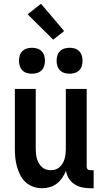

<svg xmlns="http://www.w3.org/2000/svg" viewBox="-20 -993 540 1021"><path d="M204 8Q180 8 157 0Q134 -8 116.5 -24Q99 -40 88 -61.5Q77 -83 70.5 -106Q64 -129 61.5 -152.5Q59 -176 59 -200V-520H170V-200Q170 -187 171.5 -174Q173 -161 176.5 -148.5Q180 -136 186.5 -125Q193 -114 202.5 -105Q212 -96 224.5 -92Q237 -88 250 -88Q263 -88 275.5 -92Q288 -96 297.5 -105Q307 -114 313.5 -125Q320 -136 323.5 -148.5Q327 -161 328.5 -174Q330 -187 330 -200V-520H441V-108Q441 -104 442 -100Q443 -96 446 -93Q449 -90 453 -89Q457 -88 461 -88H478V8H461Q439 8 417 3.5Q395 -1 376.5 -13Q358 -25 346 -44Q334 -63 331 -85Q323 -65 311 -47.5Q299 -30 282.5 -17Q266 -4 245.5 2Q225 8 204 8ZM350 -601Q336 -601 322.5 -605Q309 -609 299 -619Q289 -629 285 -642.5Q281 -656 281 -670Q281 -684 285 -697.5Q289 -711 299 -721Q309 -731 322.5 -735Q336 -739 350 -739Q364 -739 377.5 -735Q391 -731 401 -721Q411 -711 415 -697.5Q419 -684 419 -670Q419 -656 415 -642.5Q411 -629 401 -619Q391 -609 377.5 -605Q364 -601 350 -601ZM150 -601Q136 -601 122.5 -605Q109 -609 99 -619Q89 -629 85 -642.5Q81 -656 81 -670Q81 -684 85 -697.5Q89 -711 99 -721Q109 -731 122.5 -735Q136 -739 150 -739Q164 -739 177.5 -735Q191 -731 201 -721Q211 -711 215 -697.5Q219 -684 219 -670Q219 -656 215 -642.5Q211 -629 201 -619Q191 -609 177.5 -605Q164 -601 150 -601ZM263 -782 127 -917 198 -973 321 -828Z"/></svg>

Font: Iosevka Algr
Style: Bold
Weight: 700
Monospace: yes
Designer: Belleve Invis
Foundry: Belleve Invis
Version: Version 26.0.2; ttfautohint (v1.8.3)